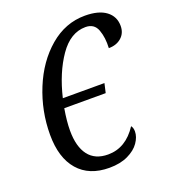

<svg xmlns="http://www.w3.org/2000/svg" viewBox="-135 -824 826 932"><g transform="rotate(-20 278.5 -357.5)"><path d="M54 -239Q54 -361 100 -473.5Q146 -586 227.5 -655.5Q309 -725 410 -725Q481 -725 519 -696.5Q557 -668 557 -619Q557 -582 531.5 -559.5Q506 -537 466 -537Q469 -591 454 -631.5Q439 -672 394 -672Q316 -672 259 -589.5Q202 -507 173 -385H388L377 -337H163Q152 -273 152 -225Q152 -142 186 -97.5Q220 -53 287 -53Q379 -53 438 -144Q447 -133 447 -114Q447 -86 427 -57Q407 -28 367 -9Q327 10 271 10Q167 10 110.5 -55Q54 -120 54 -239Z"/></g></svg>

Font: Noto Serif Cond
Style: Italic
Weight: 400
Width: 3
Italic angle: -12°
Designer: Monotype Design Team
Foundry: Monotype Imaging Inc.
Version: Version 1.001